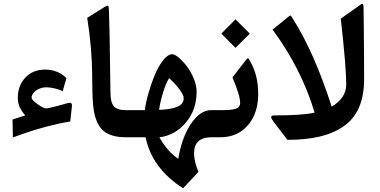

<svg xmlns="http://www.w3.org/2000/svg" viewBox="-20 -727 2011 1017"><path d="M360.8 -162.6C362.8 -179.7 357.4 -185.5 336.4 -180.2L283.2 -165.5C251.5 -157.2 231.9 -152.8 224.1 -152.8C214.4 -152.8 199.2 -160.2 178.7 -175.3C157.7 -190.4 147.5 -202.1 147.5 -210.4C147.5 -218.3 150.9 -226.6 157.7 -234.9C170.9 -251.5 197.3 -264.6 225.1 -264.6C249 -264.6 285.2 -257.3 312 -244.1L332 -313.5C301.3 -343.3 263.7 -358.4 219.2 -358.4C175.8 -358.4 140.6 -344.2 114.3 -315.9C87.4 -287.6 74.2 -251.5 74.2 -207C74.2 -175.3 87.4 -144.5 114.3 -115.7L46.4 -94.2L48.3 1C64.9 -5.4 79.6 -10.7 92.8 -15.1C182.6 -46.9 269 -69.8 352.1 -83.5Z M564 -311.5C561.5 -508.3 559.1 -627.4 557.1 -669.9C556.6 -686 555.2 -695.3 552.7 -696.8C550.3 -698.2 542 -695.3 528.8 -687L441.9 -632.3C458.5 -529.3 467.3 -429.2 468.3 -332V-308.6C468.8 -280.8 469.2 -255.9 469.7 -234.4C470.7 -190.9 474.1 -143.1 483.4 -110.8C492.7 -78.6 508.8 -46.9 533.7 -29.3C558.6 -11.2 595.2 0 644 0H659.7C668 0 671.9 -20 671.9 -60.5V-96.2C671.9 -127.9 668 -143.6 659.7 -143.6H646.5C622.6 -143.6 605 -147.5 592.8 -155.3C577.6 -165 568.8 -185.1 565.9 -215.8C565.4 -222.7 564.5 -254.4 564 -311.5Z M822.8 -145C826.2 -170.9 832.5 -200.2 842.8 -233.9C852.5 -267.1 863.8 -293.5 876 -313.5C924.3 -268.6 953.1 -226.1 953.1 -208C953.1 -168.9 916.5 -148.9 822.8 -145ZM1021.5 -241.7C1021.5 -263.7 1016.1 -287.1 1005.9 -312C995.6 -336.9 983.4 -358.4 969.2 -376.5C941.4 -413.1 909.2 -439.9 893.1 -439.9C877 -439.9 860.4 -428.7 843.3 -406.7C826.2 -384.8 811 -357.4 798.3 -325.7C785.2 -293.9 774.4 -261.7 765.1 -229C755.9 -196.3 750 -167.5 747.1 -143.6H654.8C636.7 -143.6 627.9 -124.5 627.9 -86.4V-70.3C627.9 -23.4 636.7 0 654.8 0H751C773.9 109.9 839.8 199.7 949.7 270.5L1030.8 183.6C1016.6 147.9 1007.8 113.8 1007.8 85C1007.8 32.2 1036.1 0 1098.6 0H1107.9C1116.2 0 1120.1 -20 1120.1 -60.5V-96.2C1120.1 -127.9 1116.2 -143.6 1107.9 -143.6H1097.7C1070.8 -143.6 1044.9 -131.3 1020.5 -106.9C971.7 -57.6 938.5 23.9 924.3 114.3C887.7 90.3 854 52.2 824.2 0.5C880.4 -6.8 927.7 -33.2 965.3 -78.6C1002.9 -123.5 1021.5 -177.7 1021.5 -241.7Z M1147 0C1208 0 1256.3 -21 1293 -63.5C1329.6 -106 1347.7 -161.1 1347.7 -230C1347.7 -295.9 1333.5 -353.5 1304.7 -402.8C1298.3 -414.1 1296.9 -417.5 1293 -417.5C1290 -417.5 1291 -419.9 1277.8 -402.8L1211.4 -316.9C1238.3 -253.4 1252 -208.5 1252 -182.1C1252 -150.4 1221.7 -143.6 1153.8 -143.6H1103C1085 -143.6 1076.2 -124.5 1076.2 -86.4V-70.3C1076.2 -23.4 1085 0 1103 0ZM1152.3 -548.8 1227.5 -473.6 1303.2 -548.8 1227.5 -624.5Z M1646.5 -130.4C1603.5 -120.6 1533.2 -115.7 1435.5 -115.7C1406.7 -115.7 1415.5 -101.1 1428.2 -83.5L1502.4 13.7C1632.8 13.7 1728.5 -8.3 1800.3 -58.1C1872.1 -107.9 1908.7 -190.4 1908.7 -307.1C1908.7 -344.7 1908.7 -384.3 1908.2 -426.3C1907.7 -467.8 1907.7 -514.2 1907.2 -564.9C1906.7 -615.2 1906.2 -654.8 1905.8 -683.6C1905.3 -713.4 1900.4 -711.9 1876.5 -692.9L1785.2 -628.4C1804.2 -456.5 1814 -340.3 1814 -280.3C1814 -231.9 1788.1 -192.4 1736.8 -162.1C1675.8 -353 1606.4 -509.8 1528.8 -631.8C1523.4 -640.1 1520 -644.5 1518.6 -645C1517.1 -645 1512.7 -642.1 1504.4 -635.7L1423.8 -570.3C1525.9 -432.1 1600.1 -285.2 1646.5 -130.4Z"/></svg>

Font: Sahel SemiBold
Style: Bold
Weight: 600
Foundry: Saber Rastikerdar (saber.rastikerdar@gmail.com)
Version: Version 3.4.0